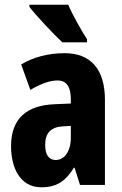

<svg xmlns="http://www.w3.org/2000/svg" viewBox="-20 -786 518 816"><path d="M270 -766H105V-757C131 -722 211 -637 245 -606H350V-619C330 -649 287 -725 270 -766ZM255 -560C185 -560 121 -543 70 -512L109 -404C155 -431 193 -444 224 -444C263 -444 281 -417 281 -364V-346L211 -343C92 -338 27 -281 27 -165C27 -76 63 10 156 10C222 10 259 -17 294 -73H297L320 0H426V-362C426 -494 363 -560 255 -560ZM247 -249 281 -251V-201C281 -143 254 -106 217 -106C188 -106 172 -127 172 -171C172 -221 197 -246 247 -249Z"/></svg>

Font: Noto Sans Armenian ExtraCondensed ExtraBold
Style: Regular
Weight: 800
Width: 2
Designer: Monotype Design Team
Foundry: Monotype Imaging Inc.
Version: Version 2.008